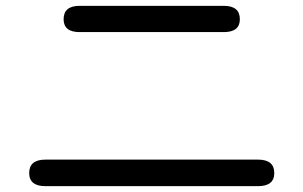

<svg xmlns="http://www.w3.org/2000/svg" viewBox="-20 -707 1040 658"><path d="M253 -597Q198 -597 198 -641Q198 -687 253 -687H747Q802 -687 802 -641Q802 -597 747 -597ZM136 -69Q80 -69 80 -114Q80 -160 136 -160H864Q920 -160 920 -114Q920 -69 864 -69Z"/></svg>

Font: Huninn
Style: Regular
Weight: 400
Designer: justfont
Foundry: justfont
Version: Version 1.003